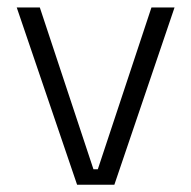

<svg xmlns="http://www.w3.org/2000/svg" viewBox="-20 -508 526 528"><path d="M249 -42.5 396.5 -487.5H460L294.5 0H192L26 -487.5H89.5L237 -42.5Z"/></svg>

Font: Anek Gurmukhi Light
Style: Regular
Weight: 300
Designer: Sarang Kulkarni (Gurmukhi), Yesha Goshar (Latin)
Foundry: Ek Type
Version: Version 1.003